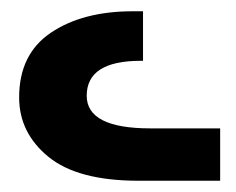

<svg xmlns="http://www.w3.org/2000/svg" viewBox="-20 -840 419 341"><path d="M226 -519Q118 -519 66 -561.5Q14 -604 14 -667Q14 -744 70.5 -782Q127 -820 216 -820H234V-732H230Q134 -732 134 -670Q134 -612 247 -612H371V-519Z"/></svg>

Font: Montserrat arm Medium
Style: Regular
Weight: 500
Designer: Julieta Ulanovsky
Foundry: Julieta Ulanovsky
Version: Version 6.000;PS 006.000;hotconv 1.0.88;makeotf.lib2.5.64775